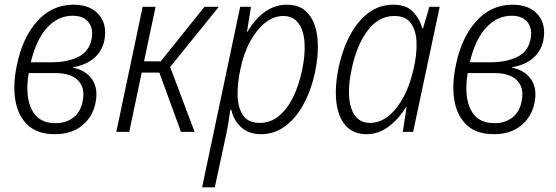

<svg xmlns="http://www.w3.org/2000/svg" viewBox="-20 -561 2364 817"><path d="M213 10Q140 10 98.5 -28.5Q57 -67 45.5 -133.5Q34 -200 52 -285Q76 -402 139 -471.5Q202 -541 293 -541Q364 -541 400.5 -499Q437 -457 424 -389Q414 -342 379.5 -313Q345 -284 291 -275V-273Q348 -261 373.5 -221Q399 -181 386 -122Q374 -63 329 -26.5Q284 10 213 10ZM289 -494Q228 -494 181.5 -444.5Q135 -395 111 -296H200Q265 -296 311.5 -318Q358 -340 369 -392Q379 -437 357.5 -465.5Q336 -494 289 -494ZM217 -37Q262 -37 293 -61.5Q324 -86 332 -132Q343 -187 312.5 -218.5Q282 -250 215 -250H102Q86 -151 115.5 -93.5Q145 -36 217 -37Z M475 0 587 -532H642L593 -300H664L850 -532H911L704 -276L808 0H750L658 -252H583L530 0Z M840 236 1002 -532H1048L1031 -426H1033Q1102 -541 1201 -541Q1261 -541 1293 -501.5Q1325 -462 1331 -396Q1337 -330 1320 -251Q1304 -177 1272 -118Q1240 -59 1194 -24.5Q1148 10 1091 10Q1041 10 1008.5 -17.5Q976 -45 964 -94H960Q957 -70 952 -40Q947 -10 942 13L894 236ZM1086 -38Q1130 -38 1165.5 -66.5Q1201 -95 1226 -145Q1251 -195 1265 -260Q1279 -325 1276 -377.5Q1273 -430 1250.5 -461.5Q1228 -493 1185 -493Q1145 -493 1109 -464.5Q1073 -436 1045 -385.5Q1017 -335 1003 -267Q990 -208 991 -155.5Q992 -103 1014 -70.5Q1036 -38 1086 -38Z M1540 10Q1483 10 1450.5 -27Q1418 -64 1411 -129.5Q1404 -195 1422 -279Q1439 -355 1471 -414Q1503 -473 1549 -507Q1595 -541 1654 -541Q1710 -541 1738.5 -510Q1767 -479 1777 -440H1780L1807 -532H1851L1738 0H1694L1710 -105H1708Q1675 -53 1632.5 -21.5Q1590 10 1540 10ZM1555 -38Q1615 -38 1665 -99.5Q1715 -161 1739 -264Q1754 -327 1752.5 -379Q1751 -431 1728.5 -462Q1706 -493 1658 -493Q1591 -493 1544.5 -431Q1498 -369 1477 -270Q1454 -164 1474.5 -101Q1495 -38 1555 -38Z M2081 10Q2008 10 1966.5 -28.5Q1925 -67 1913.5 -133.5Q1902 -200 1920 -285Q1944 -402 2007 -471.5Q2070 -541 2161 -541Q2232 -541 2268.5 -499Q2305 -457 2292 -389Q2282 -342 2247.5 -313Q2213 -284 2159 -275V-273Q2216 -261 2241.5 -221Q2267 -181 2254 -122Q2242 -63 2197 -26.5Q2152 10 2081 10ZM2157 -494Q2096 -494 2049.5 -444.5Q2003 -395 1979 -296H2068Q2133 -296 2179.5 -318Q2226 -340 2237 -392Q2247 -437 2225.5 -465.5Q2204 -494 2157 -494ZM2085 -37Q2130 -37 2161 -61.5Q2192 -86 2200 -132Q2211 -187 2180.5 -218.5Q2150 -250 2083 -250H1970Q1954 -151 1983.5 -93.5Q2013 -36 2085 -37Z"/></svg>

Font: Noto Sans SemiCondensed Light
Style: Italic
Weight: 300
Width: 4
Italic angle: -12°
Designer: Monotype Design Team
Foundry: Monotype Imaging Inc.
Version: Version 2.013; ttfautohint (v1.8.4.7-5d5b)